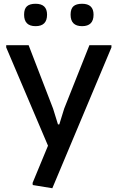

<svg xmlns="http://www.w3.org/2000/svg" viewBox="-20 -780 623 1020"><path d="M355 -702Q355 -733 370 -746.5Q385 -760 416 -760Q477 -760 477 -702Q477 -641 416 -641Q355 -641 355 -702ZM108 -702Q108 -733 123 -746.5Q138 -760 169 -760Q230 -760 230 -702Q230 -641 169 -641Q108 -641 108 -702ZM154 203 153 192 235 -6 13 -528V-540H132L262 -203L288 -119H295L321 -203L455 -540H572V-528L258 220Z"/></svg>

Font: EncodeSans
Style: Medium
Weight: 500
Designer: Pablo Impallari, Andres Torresi
Foundry: Pablo Impallari, Andres Torresi
Version: Version 1.000; ttfautohint (v1.4.1)